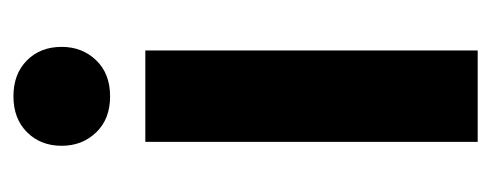

<svg xmlns="http://www.w3.org/2000/svg" viewBox="-246 -496 741 290"><g transform="rotate(-90 125.0 -350.5)"><path d="M50.3 -628.4Q50.3 -660.2 70.8 -680.7Q91.3 -701.2 125 -701.2Q158.7 -701.2 179.2 -680.9Q199.7 -660.6 199.7 -628.4Q199.7 -597.2 179.4 -576.2Q159.2 -555.2 125 -555.2Q90.8 -555.2 70.6 -576.2Q50.3 -597.2 50.3 -628.4ZM194.3 0H191.4H59.6H56.2V-3.4V-498.5V-502H59.6H191.4H194.3V-498.5V-3.4Z"/></g></svg>

Font: MAUL Condensed Bold
Style: Condensed Bold
Weight: 700
Designer: MAUL
Version: Version 1.0; 2020; ttfautohint (v1.8.3)